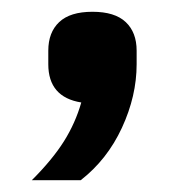

<svg xmlns="http://www.w3.org/2000/svg" viewBox="-20 -164 314 326"><path d="M137 -144Q175 -144 193.5 -126.5Q212 -109 212 -78V-55Q212 -1 187 53Q162 107 117 142H34Q69 107 88.5 76Q108 45 118 10Q62 1 62 -55V-78Q62 -109 80.5 -126.5Q99 -144 137 -144Z"/></svg>

Font: IBM Plex Sans Cond SmBld
Style: Regular
Weight: 600
Width: 3
Designer: Mike Abbink, Paul van der Laan, Pieter van Rosmalen
Foundry: Bold Monday
Version: Version 1.3